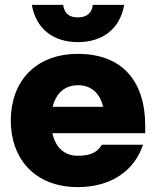

<svg xmlns="http://www.w3.org/2000/svg" viewBox="-20 -752 636 784"><path d="M298 12C437 12 530 -58 564 -161H396C378 -131 351 -116 298 -116C243 -116 207 -149 194 -208H573V-238C573 -423 477 -532 298 -532C120 -532 24 -414 24 -260C24 -106 120 12 298 12ZM110 -732C127 -634 198 -580 298 -580C399 -580 470 -634 487 -732H359C355 -699 335 -681 298 -681C261 -681 242 -699 238 -732ZM195 -316C209 -372 245 -404 298 -404C352 -404 388 -372 401 -316Z"/></svg>

Font: Aspekta 850
Style: Regular
Weight: 850
Designer: Ivo Dolenc
Version: Version 2.000